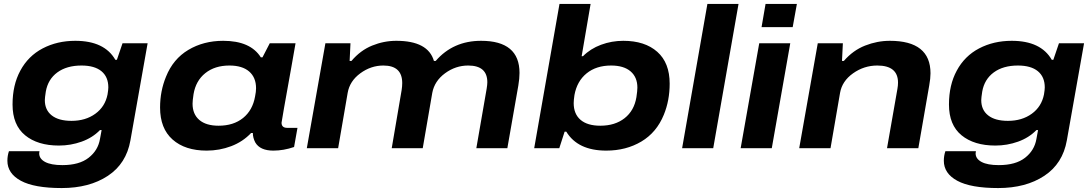

<svg xmlns="http://www.w3.org/2000/svg" viewBox="-20 -744 5485 964"><path d="M290 200.2Q152.3 200.2 84.7 163.6Q17.1 127 17.1 63Q17.1 38.1 24.9 15.1H178.2Q176.8 23.9 176.8 25.9Q176.8 53.2 206.5 69.1Q236.3 85 293 85Q377.9 85 425 48.1Q472.2 11.2 481.9 -45.9Q489.7 -85.4 490.2 -90.8H481.9Q444.3 -52.2 389.6 -32.7Q335 -13.2 275.9 -13.2Q168.9 -13.2 106 -64.9Q43 -116.7 43 -219.2Q43 -317.4 82 -389.2Q121.6 -462.9 194.3 -501Q267.1 -539.1 357.9 -539.1Q504.4 -539.1 559.1 -443.8H566.9L595.2 -526.9H721.2L634.8 -39.1Q614.3 77.6 521.5 138.9Q428.7 200.2 290 200.2ZM338.9 -137.2Q409.7 -137.2 458.7 -172.9Q507.8 -208.5 520 -270Q523.9 -293.9 523.9 -305.2Q523.9 -357.9 489.3 -386.5Q454.6 -415 389.2 -415Q314.9 -415 267.8 -380.4Q220.7 -345.7 210 -284.2Q205.1 -252.9 205.1 -241.2Q205.1 -191.9 239.7 -164.6Q274.4 -137.2 338.9 -137.2Z M1017.6 12.2Q909.2 12.2 846.4 -43.5Q783.7 -99.1 783.7 -204.1Q783.7 -286.6 813.5 -358.9Q849.1 -447.8 925.5 -493.4Q1002 -539.1 1100.6 -539.1Q1237.3 -539.1 1289.6 -456.1H1297.9L1334.5 -526.9H1463.9L1441.9 -401.9Q1393.6 -133.8 1393.6 -127.9Q1393.6 -102.1 1421.9 -102.1H1473.6L1456.5 -5.9Q1403.8 12.2 1352.5 12.2Q1285.6 12.2 1261.7 -28.8Q1249.5 -52.2 1249.5 -76.2H1240.7Q1199.2 -32.2 1140.6 -10Q1082 12.2 1017.6 12.2ZM1077.6 -112.8Q1152.3 -112.8 1200.4 -151.6Q1248.5 -190.4 1260.7 -259.8Q1265.6 -283.7 1265.6 -300.8Q1265.6 -355 1231 -385Q1196.3 -415 1131.8 -415Q1058.6 -415 1010.7 -376.7Q962.9 -338.4 951.7 -271Q946.8 -238.8 946.8 -223.1Q946.8 -170.9 980.7 -141.8Q1014.6 -112.8 1077.6 -112.8Z M1520.5 0 1613.8 -526.9H1739.7L1735.4 -438H1744.6Q1789.6 -491.2 1848.4 -515.1Q1907.2 -539.1 1969.7 -539.1Q2129.4 -539.1 2158.7 -438H2167.5Q2254.9 -539.1 2395.5 -539.1Q2588.4 -539.1 2588.4 -377.9Q2588.4 -349.6 2582.5 -314.9L2527.3 0H2371.6L2423.3 -297.9Q2426.8 -319.3 2426.8 -331.1Q2426.8 -415 2330.6 -415Q2267.6 -415 2214.6 -376.2Q2161.6 -337.4 2150.4 -277.8L2102.5 0H1946.8L1996.6 -292Q1999.5 -310.5 1999.5 -327.1Q1999.5 -415 1904.8 -415Q1842.3 -415 1789.1 -376Q1735.8 -336.9 1725.6 -277.8L1677.7 0Z M3023.9 12.2Q2880.9 12.2 2823.2 -83H2814.9L2788.1 0H2662.1L2789.1 -724.1H2945.3L2900.4 -461.9H2907.2Q2944.3 -499.5 2997.8 -519.3Q3051.3 -539.1 3109.4 -539.1Q3217.8 -539.1 3280 -483.9Q3342.3 -428.7 3342.3 -324.2Q3342.3 -239.3 3313 -168Q3276.9 -79.1 3200.2 -33.4Q3123.5 12.2 3023.9 12.2ZM2994.1 -112.8Q3067.9 -112.8 3116 -150.6Q3164.1 -188.5 3175.3 -255.9Q3180.2 -288.1 3180.2 -304.2Q3180.2 -356.4 3146 -385.7Q3111.8 -415 3048.3 -415Q2973.6 -415 2925.3 -375.7Q2877 -336.4 2864.3 -267.1Q2860.4 -241.7 2860.4 -226.1Q2860.4 -171.9 2894.8 -142.3Q2929.2 -112.8 2994.1 -112.8Z M3404.8 0 3531.7 -724.1H3688L3561 0Z M3803.7 -607.9 3823.7 -724.1H3981L3960 -607.9ZM3698.7 0 3792 -526.9H3947.8L3855 0Z M3992.7 0 4085.9 -526.9H4211.9L4207.5 -438H4216.8Q4262.7 -491.2 4323.5 -515.1Q4384.3 -539.1 4447.8 -539.1Q4651.9 -539.1 4651.9 -376Q4651.9 -350.6 4645.5 -314.9L4590.8 0H4433.6L4485.8 -297.9Q4488.8 -314.5 4488.8 -329.1Q4488.8 -415 4384.8 -415Q4318.4 -415 4263.2 -376Q4208 -336.9 4197.8 -277.8L4149.9 0Z M4991.7 200.2Q4854 200.2 4786.4 163.6Q4718.8 127 4718.8 63Q4718.8 38.1 4726.6 15.1H4879.9Q4878.4 23.9 4878.4 25.9Q4878.4 53.2 4908.2 69.1Q4938 85 4994.6 85Q5079.6 85 5126.7 48.1Q5173.8 11.2 5183.6 -45.9Q5191.4 -85.4 5191.9 -90.8H5183.6Q5146 -52.2 5091.3 -32.7Q5036.6 -13.2 4977.5 -13.2Q4870.6 -13.2 4807.6 -64.9Q4744.6 -116.7 4744.6 -219.2Q4744.6 -317.4 4783.7 -389.2Q4823.2 -462.9 4896 -501Q4968.8 -539.1 5059.6 -539.1Q5206.1 -539.1 5260.7 -443.8H5268.6L5296.9 -526.9H5422.9L5336.4 -39.1Q5315.9 77.6 5223.1 138.9Q5130.4 200.2 4991.7 200.2ZM5040.5 -137.2Q5111.3 -137.2 5160.4 -172.9Q5209.5 -208.5 5221.7 -270Q5225.6 -293.9 5225.6 -305.2Q5225.6 -357.9 5190.9 -386.5Q5156.2 -415 5090.8 -415Q5016.6 -415 4969.5 -380.4Q4922.4 -345.7 4911.6 -284.2Q4906.7 -252.9 4906.7 -241.2Q4906.7 -191.9 4941.4 -164.6Q4976.1 -137.2 5040.5 -137.2Z"/></svg>

Font: Archivo Expanded
Style: Bold Italic
Weight: 700
Width: 7
Italic angle: -10°
Designer: Hector Gatti
Foundry: Omnibus-Type
Version: Version 2.001